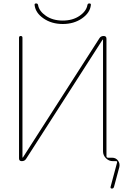

<svg xmlns="http://www.w3.org/2000/svg" viewBox="-20 -940 738 1120"><path d="M182 -910Q180 -920 191 -920Q200 -920 202 -911Q208 -875 248 -847.5Q288 -820 346 -820Q404 -820 444 -847.5Q484 -875 490 -911Q492 -920 501 -920Q512 -920 510 -910Q505 -865 458 -832.5Q411 -800 346 -800Q281 -800 234 -832.5Q187 -865 182 -910ZM107 0Q91 0 91 -16V-720Q91 -730 101 -730Q111 -730 111 -720V-22Q111 -21 112 -21Q114 -21 114 -22L560 -717Q568 -730 585 -730Q601 -730 601 -714V-29Q601 -20 610 -20H634Q656 -20 668.5 -3Q681 14 676 35L645 150Q642 160 633 160Q623 160 625 150L663 8Q665 0 657 0H638Q615 0 598 -17Q581 -34 581 -57V-708Q581 -709 580 -709Q578 -709 578 -708L132 -13Q124 0 107 0Z"/></svg>

Font: Rounded Mplus 1c Thin
Style: Regular
Weight: 250
Version: Version 1.059.20150529